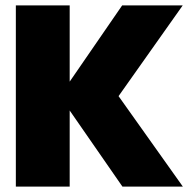

<svg xmlns="http://www.w3.org/2000/svg" viewBox="-20 -695 714 715"><path d="M39 0H239.5V-283.5L436 0H661L421.5 -337L660.5 -675H435L239.5 -391V-675H39Z"/></svg>

Font: Anybody Thin ExtraBold
Style: Regular
Weight: 800
Version: Version 1.113;gftools[0.9.25]